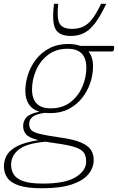

<svg xmlns="http://www.w3.org/2000/svg" viewBox="-60 -752 616 1004"><path d="M160 232.5Q83.5 232.5 40 218.2Q-3.5 204 -21.5 178Q-39.5 152 -39.5 117Q-39.5 85 -23.5 58.2Q-7.5 31.5 31.8 11.5Q71 -8.5 141 -19Q91 -32 76 -49.8Q61 -67.5 61 -93Q61 -118.5 77.8 -138Q94.5 -157.5 146 -168Q108.5 -179.5 90.5 -207.5Q72.5 -235.5 72.5 -277Q72.5 -320 86.8 -363.2Q101 -406.5 129.2 -442.5Q157.5 -478.5 199.2 -500.2Q241 -522 296 -522Q333 -522 360 -512H531.5Q537 -512 537 -503.5Q537 -483 526.5 -483H402.5Q426.5 -454 426.5 -405.5Q426.5 -362.5 412.2 -319.2Q398 -276 369.5 -240Q341 -204 299.5 -182.2Q258 -160.5 203 -160.5Q188.5 -160.5 175.5 -162Q126.5 -155.5 109.5 -140.5Q92.5 -125.5 92.5 -103.5Q92.5 -84 103.5 -72Q114.5 -60 149.2 -51.5Q184 -43 254.5 -33Q325 -23.5 363 -7Q401 9.5 415.5 32Q430 54.5 430 84Q430 125.5 402 159.2Q374 193 314.5 212.8Q255 232.5 160 232.5ZM205 -185.5Q267 -185.5 308.2 -217.5Q349.5 -249.5 370.5 -298.5Q391.5 -347.5 391.5 -397.5Q391.5 -497 294 -497Q232.5 -497 191 -465Q149.5 -433 128.5 -384Q107.5 -335 107.5 -285Q107.5 -185.5 205 -185.5ZM-2 109.5Q-2 137.5 11.8 160Q25.5 182.5 61.5 195.2Q97.5 208 164 208Q281 208 335.8 174.2Q390.5 140.5 390.5 93.5Q390.5 65.5 379.2 47.5Q368 29.5 333.2 17.8Q298.5 6 227 -3.5Q199.5 -7 177.5 -11Q77 -2 37.5 30.5Q-2 63 -2 109.5ZM316.5 -601Q348.5 -601 373.8 -612.2Q399 -623.5 421.5 -652Q444 -680.5 468.5 -732H495.5Q464.5 -666.5 436.5 -630Q408.5 -593.5 378.5 -578.8Q348.5 -564 310.5 -564Q249.5 -564 230 -600.5Q210.5 -637 222.5 -732H244.5Q236 -654.5 252.2 -627.8Q268.5 -601 316.5 -601Z"/></svg>

Font: Newsreader 6pt ExtraLight
Style: Italic
Weight: 275
Italic angle: -17°
Designer: Hugues Gentile
Foundry: Production Type
Version: Version 1.003; ttfautohint (v1.8.3)